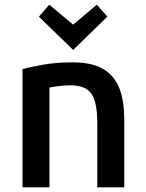

<svg xmlns="http://www.w3.org/2000/svg" viewBox="-20 -799 621 819"><path d="M76 0V-504Q111 -514 166.5 -523.5Q222 -533 290 -533Q375 -533 423 -503Q471 -473 490.5 -419Q510 -365 510 -294V0H395V-274Q395 -362 370.5 -398.5Q346 -435 280 -435Q252 -435 227.5 -431.5Q203 -428 191 -426V0ZM292 -586 146 -728 190 -779 292 -694 393 -779 438 -728Z"/></svg>

Font: Ubuntu Sans SemiBold
Style: Regular
Weight: 600
Designer: Dalton Maag Ltd
Foundry: Dalton Maag Ltd
Version: Version 1.006; ttfautohint (v1.8.4.7-5d5b)